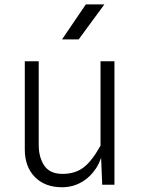

<svg xmlns="http://www.w3.org/2000/svg" viewBox="-20 -816 640 848"><path d="M254 11Q178.5 11 134 -34.2Q89.5 -79.5 89.5 -156.5V-545.5H151V-176.5Q151 -120.5 175.8 -84.2Q200.5 -48 256.5 -48Q311 -48 348.2 -75.8Q385.5 -103.5 424 -173V-545.5H485.5V0H431.5L426.5 -119.5Q418 -94 404 -72.5Q378 -33 339.2 -11Q300.5 11 254 11ZM254 -642 359 -796.5H441L327.5 -642Z"/></svg>

Font: Spline Sans Mono Light
Style: Regular
Weight: 300
Monospace: yes
Version: Version 1.004